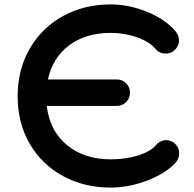

<svg xmlns="http://www.w3.org/2000/svg" viewBox="-20 -836 878 870"><path d="M792 -141Q792 -117 775 -98Q729 -49 646 -17.5Q563 14 481 14Q362 14 266 -38Q170 -90 115 -184Q60 -278 60 -400Q60 -521 115 -616Q170 -711 266 -763.5Q362 -816 481 -816Q563 -816 645 -783Q727 -750 774 -696Q791 -676 791 -653Q791 -628 773 -610.5Q755 -593 730 -593Q718 -593 706 -598Q694 -603 687 -612Q658 -647 601 -667Q544 -687 481 -687Q370 -687 294.5 -631.5Q219 -576 197 -476H509Q534 -476 551.5 -458.5Q569 -441 569 -416Q569 -391 551.5 -373.5Q534 -356 509 -356H192Q205 -243 283.5 -178.5Q362 -114 481 -114Q550 -114 607 -132Q664 -150 687 -179Q695 -189 707.5 -195Q720 -201 732 -201Q757 -201 774.5 -183.5Q792 -166 792 -141Z"/></svg>

Font: Tsukimi Rounded
Style: Bold
Weight: 700
Designer: Takashi Funayama
Foundry: Takashi Funayama
Version: Version 1.032; ttfautohint (v1.8.3)